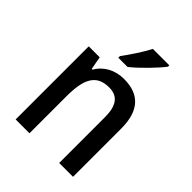

<svg xmlns="http://www.w3.org/2000/svg" viewBox="-216 -883 1001 1001"><g transform="rotate(45 284.5 -383.0)"><path d="M442 -756V-766H321C298 -721 258 -661 226 -618V-606H294C340 -642 414 -718 442 -756ZM326 -549C262 -549 206 -521 175 -467H169L156 -539H75V0H177V-273C177 -400 208 -463 302 -463C367 -463 396 -421 396 -338V0H498V-355C498 -489 437 -549 326 -549Z"/></g></svg>

Font: Noto Sans Lao SemiCondensed Medium
Style: Regular
Weight: 500
Width: 4
Designer: Monotype Design Team
Foundry: Monotype Imaging Inc.
Version: Version 2.003